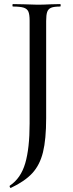

<svg xmlns="http://www.w3.org/2000/svg" viewBox="-20 -645 355 940"><path d="M33 275H32Q30 275 28 270.5Q26 266 28 264Q82 228 103.5 154.5Q125 81 125 -40V-544Q125 -574 119 -588Q113 -602 96 -607.5Q79 -613 43 -613Q41 -613 41 -619Q41 -625 43 -625L97 -624Q141 -622 164 -622Q191 -622 231 -624L275 -625Q277 -625 277 -619Q277 -613 275 -613Q244 -613 230 -607Q216 -601 211 -586.5Q206 -572 206 -542V-67Q206 37 190.5 100Q175 163 138 203Q101 243 33 275Z"/></svg>

Font: Cormorant Unicase Medium
Style: Regular
Weight: 500
Designer: Christian Thalmann (Catharsis Fonts)
Foundry: Catharsis Fonts
Version: Version 4.000